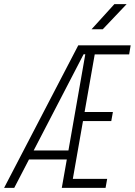

<svg xmlns="http://www.w3.org/2000/svg" viewBox="-35 -914 656 934"><path d="M265.6 0 290 -138.2H106L34.2 0H-15.1L345.7 -693.4H600.6L593.3 -649.4H425.8L376.5 -369.1H514.2L506.3 -325.2H368.7L319.3 -43.9H486.3L478.5 0ZM128.9 -182.1H297.9L379.9 -649.9H371.6ZM410.2 -771.5 521.5 -894H581.1L464.8 -771.5Z"/></svg>

Font: Cascadia Mono PL ExtraLight
Style: Italic
Weight: 200
Italic angle: -10°
Monospace: yes
Designer: Aaron Bell
Foundry: Saja Typeworks
Version: Version 2404.023; ttfautohint (v1.8.4)